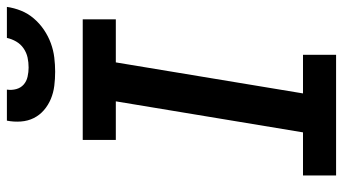

<svg xmlns="http://www.w3.org/2000/svg" viewBox="-239 -756 995 557"><g transform="rotate(-90 258.5 -477.5)"><path d="M28 0V-96H153L243 -639H131V-735H481V-639H356L266 -96H378V0ZM329 -815Q308 -815 288 -817.5Q268 -820 250 -827.5Q232 -835 217.5 -847.5Q203 -860 194.5 -877Q186 -894 184.5 -914.5Q183 -935 187 -955H277Q275 -941 278.5 -928Q282 -915 291.5 -906.5Q301 -898 314.5 -895Q328 -892 341 -892Q356 -892 370 -895Q384 -898 396.5 -906.5Q409 -915 416.5 -928Q424 -941 427 -955H517Q514 -934 506 -914Q498 -894 483.5 -877Q469 -860 450.5 -847.5Q432 -835 411.5 -827.5Q391 -820 370 -817.5Q349 -815 329 -815Z"/></g></svg>

Font: Iosevka Slab
Style: Bold Italic
Weight: 700
Italic angle: -9°
Monospace: yes
Designer: Belleve Invis
Foundry: Belleve Invis
Version: Version 11.1.0; ttfautohint (v1.8.3)